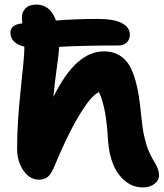

<svg xmlns="http://www.w3.org/2000/svg" viewBox="-20 -780 719 844"><path d="M150.9 9.8Q110.8 9.8 83 -30.3Q55.2 -70.3 55.2 -127Q55.2 -238.3 70.6 -381.6Q85.9 -524.9 86.9 -559.1V-575.2Q56.2 -582 41 -598.1Q25.9 -614.3 25.9 -636.2Q25.9 -670.9 74.2 -676.8H78.1Q76.2 -694.3 76.2 -705.1Q77.1 -728.5 92.8 -744.1Q108.4 -759.8 141.1 -759.8Q200.2 -759.8 226.1 -689.9Q316.9 -696.8 407.2 -696.8Q482.4 -696.8 516.6 -678Q550.8 -659.2 550.8 -628.9Q550.8 -606.4 537.4 -593.3Q523.9 -580.1 501 -580.1Q352.5 -580.1 240.2 -574.2Q238.8 -546.4 228.8 -474.9Q218.8 -403.3 214.8 -354Q265.6 -457 320.6 -505.6Q375.5 -554.2 437 -554.2Q471.2 -554.2 496.8 -541.3Q522.5 -528.3 539.6 -505.9Q556.6 -483.4 569.1 -446.3Q581.5 -409.2 588.6 -367.7Q595.7 -326.2 601.1 -268.1Q604 -239.7 607.4 -215.8Q610.8 -191.9 616.2 -172.1Q621.6 -152.3 625.2 -139.2Q628.9 -126 636.2 -110.6Q643.6 -95.2 646.2 -89.6Q648.9 -84 657.5 -69.6Q666 -55.2 667 -53.2Q679.2 -29.8 679.2 -9.8Q679.2 12.7 658.9 28.3Q638.7 43.9 608.9 43.9Q564.5 43.9 530.3 15.9Q496.1 -12.2 477.5 -57.6Q459 -103 455.1 -160.2Q447.3 -309.1 415 -375Q381.8 -361.8 328.6 -273.9Q275.4 -186 214.8 -39.1Q202.6 -11.2 187.5 -0.7Q172.4 9.8 150.9 9.8Z"/></svg>

Font: Shantell Sans Irregular
Style: Bold
Weight: 700
Designer: Stephen Nixon, Anya Danilova, Shantell Martin
Foundry: Arrow Type
Version: Version 1.006;[9816181b4]